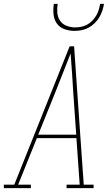

<svg xmlns="http://www.w3.org/2000/svg" viewBox="-57 -975 577 995"><path d="M-37 0V-18H17L304 -735H327L361 -245L377 -18H428V0H288V-18H356L339 -259H134L37 -18H103V0ZM141 -277H338L323 -490Q320 -542 316.5 -594Q313 -646 309 -698Q289 -646 268 -594Q247 -542 227 -490ZM329 -815Q302 -815 277 -824Q252 -833 237.5 -853.5Q223 -874 220.5 -901Q218 -928 222 -955H242Q238 -932 240 -909Q242 -886 254 -868Q266 -850 287.5 -841.5Q309 -833 332 -833Q348 -833 363.5 -836Q379 -839 394 -847Q409 -855 421 -867.5Q433 -880 441.5 -894Q450 -908 454.5 -923.5Q459 -939 462 -955H482Q479 -937 473 -919Q467 -901 457 -884.5Q447 -868 432.5 -854Q418 -840 401 -831Q384 -822 365.5 -818.5Q347 -815 329 -815Z"/></svg>

Font: Iosevka Slab Thin Oblique
Style: Regular
Weight: 100
Italic angle: -9°
Monospace: yes
Designer: Belleve Invis
Foundry: Belleve Invis
Version: Version 11.1.0; ttfautohint (v1.8.3)